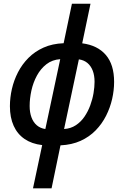

<svg xmlns="http://www.w3.org/2000/svg" viewBox="-20 -780 672 1040"><path d="M158.7 240.2 208.5 5.9Q152.3 -0.5 113.3 -27.1Q74.2 -53.7 54 -98.6Q33.7 -143.6 33.7 -204.6Q33.7 -250.5 44.4 -297.9Q55.2 -345.2 77.4 -388.4Q99.6 -431.6 134 -466.3Q168.5 -501 215.8 -522.2Q263.2 -543.5 324.7 -545.9L369.6 -759.8H470.2L425.3 -545.4Q508.3 -534.7 553.2 -482.4Q598.1 -430.2 598.1 -336.4Q598.1 -291 587.4 -243.9Q576.7 -196.8 554.7 -153.1Q532.7 -109.4 498.3 -74Q463.9 -38.6 416.5 -17.1Q369.1 4.4 307.6 7.3L259.3 240.2ZM225.6 -81.1 306.2 -459.5Q262.7 -456.5 231.4 -432.1Q200.2 -407.7 179.9 -370.4Q159.7 -333 150.1 -289.6Q140.6 -246.1 140.6 -205.6Q140.6 -170.9 150.6 -144Q160.6 -117.2 179.7 -101.1Q198.7 -85 225.6 -81.1ZM327.1 -81.1Q363.3 -83.5 390.6 -101.6Q418 -119.6 437.3 -147.7Q456.5 -175.8 468.8 -209Q481 -242.2 486.6 -275.6Q492.2 -309.1 492.2 -336.9Q492.2 -371.6 482.2 -397.5Q472.2 -423.3 453.4 -439Q434.6 -454.6 407.2 -458.5Z"/></svg>

Font: Open Sans SemiCondensed SemiBold
Style: Italic
Weight: 600
Width: 4
Italic angle: -12°
Designer: Monotype Design Team
Foundry: Monotype Imaging Inc.
Version: Version 3.000